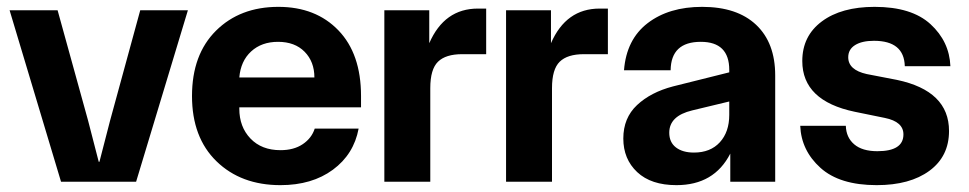

<svg xmlns="http://www.w3.org/2000/svg" viewBox="-20 -530 2826 560"><path d="M158 0 8 -500H148L237 -178L268 -58H270L301 -178L389 -500H528L377 0Z M798 10Q683 10 611.5 -59.5Q540 -129 540 -250Q540 -371 610 -440.5Q680 -510 792 -510Q901 -510 967 -441.5Q1033 -373 1033 -250V-217H678V-213Q678 -160 710.5 -126Q743 -92 798 -92Q837 -92 863 -109.5Q889 -127 898 -155H1026Q1012 -80 951 -35Q890 10 798 10ZM678 -304H897Q897 -350 868.5 -379Q840 -408 791 -408Q743 -408 712.5 -380Q682 -352 678 -304Z M1101 0V-500H1232V-404Q1276 -505 1374 -505H1398V-372H1328Q1280 -372 1257.5 -350Q1235 -328 1235 -273V0Z M1456 0V-500H1587V-404Q1631 -505 1729 -505H1753V-372H1683Q1635 -372 1612.5 -350Q1590 -328 1590 -273V0Z M1953 10Q1879 10 1838.5 -28Q1798 -66 1798 -126Q1798 -186 1838 -223.5Q1878 -261 1943 -278L2107 -319V-326Q2107 -408 2024 -408Q1937 -408 1936 -325H1800Q1807 -415 1869 -462.5Q1931 -510 2028 -510Q2130 -510 2185.5 -457.5Q2241 -405 2241 -310V0H2110V-82Q2063 10 1953 10ZM1932 -143Q1932 -115 1951.5 -100Q1971 -85 2004 -85Q2052 -85 2079.5 -115Q2107 -145 2107 -195V-234L1999 -208Q1932 -192 1932 -143Z M2473 -204Q2320 -236 2320 -352Q2320 -425 2377 -467.5Q2434 -510 2531 -510Q2639 -510 2694 -459.5Q2749 -409 2752 -337H2619Q2617 -411 2529 -411Q2494 -411 2474 -398.5Q2454 -386 2454 -363Q2454 -326 2508 -314L2596 -297Q2748 -265 2748 -148Q2748 -74 2691 -32Q2634 10 2537 10Q2429 10 2373 -40.5Q2317 -91 2314 -163H2447Q2448 -129 2471.5 -109Q2495 -89 2539 -89Q2615 -89 2615 -138Q2615 -175 2561 -186Z"/></svg>

Font: TASA Orbiter Display
Style: Bold
Weight: 700
Designer: Weizhong Zhang
Version: Version 1.000;Glyphs 3.1.2 (3151)